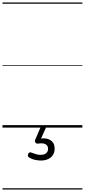

<svg xmlns="http://www.w3.org/2000/svg" viewBox="-20 -1030 685 1550"><path d="M309 266Q292 266 265.5 261Q239 256 214 241Q206 235 205 227.5Q204 220 208 211Q213 203 219.5 200.5Q226 198 234 202Q250 208 268.5 214Q287 220 307 220Q337 220 352.5 207Q368 194 368 170Q368 147 349 135Q330 123 288 129Q280 130 275 128Q270 126 266 121Q261 114 261.5 108Q262 102 266 94L308 -4H353L303 107L287 94Q324 83 354.5 89Q385 95 403 115Q421 135 421 170Q421 199 407.5 220.5Q394 242 369 254Q344 266 309 266ZM0 490H645V500H0ZM0 -20H645V0H0ZM0 -505H645V-500H0ZM0 -1010H645V-1000H0Z"/></svg>

Font: Playwrite NG Modern Guides
Style: Regular
Weight: 400
Designer: Veronika Burian, José Scaglione
Foundry: TypeTogether
Version: Version 1.003